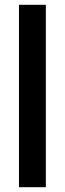

<svg xmlns="http://www.w3.org/2000/svg" viewBox="-20 -780 270 800"><path d="M171 0V-760H59V0Z"/></svg>

Font: Noto Sans Arabic UI XCn SmBd
Style: Regular
Weight: 600
Width: 2
Designer: Monotype Design Team, Nadine Chahine and Nizar Qandah
Foundry: Monotype Imaging Inc.
Version: Version 2.010